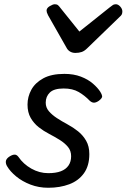

<svg xmlns="http://www.w3.org/2000/svg" viewBox="-20 -868 598 907"><path d="M208 19Q163 19 124 4Q85 -11 56.5 -34.5Q28 -58 14 -82Q7 -93 7.5 -104.5Q8 -116 21 -126Q35 -136 46.5 -137.5Q58 -139 67 -127Q90 -93 128 -71.5Q166 -50 208 -50Q244 -50 267.5 -59Q291 -68 303.5 -86Q316 -104 316 -130Q316 -156 301 -174Q286 -192 263 -206.5Q240 -221 213 -235Q186 -249 163 -267Q140 -285 125 -311Q110 -337 110 -374Q110 -411 128 -444Q146 -477 184.5 -498Q223 -519 284 -519Q328 -519 362 -506Q396 -493 419 -473Q442 -453 454 -434Q461 -423 462.5 -414Q464 -405 447 -392Q434 -383 424 -383Q414 -383 404 -392Q380 -417 351.5 -433.5Q323 -450 281 -450Q235 -450 215.5 -431Q196 -412 196 -383Q196 -360 211 -342.5Q226 -325 249 -310Q272 -295 299 -280.5Q326 -266 349 -247.5Q372 -229 387 -203Q402 -177 402 -140Q402 -85 376.5 -49.5Q351 -14 307 2.5Q263 19 208 19ZM527 -848Q538 -848 548 -837Q558 -826 558 -814Q558 -805 555 -799.5Q552 -794 547 -790L392 -640Q379 -627 366 -622.5Q353 -618 336 -618Q322 -618 311 -624.5Q300 -631 294 -643L207 -796Q203 -804 201.5 -809Q200 -814 200 -818Q200 -830 215 -839Q230 -848 239 -848Q249 -848 254.5 -843Q260 -838 265 -831L355 -719L498 -833Q505 -838 511.5 -843Q518 -848 527 -848Z"/></svg>

Font: Playwrite AU SA
Style: Regular
Weight: 400
Designer: Veronika Burian, José Scaglione
Foundry: TypeTogether
Version: Version 1.002